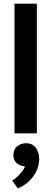

<svg xmlns="http://www.w3.org/2000/svg" viewBox="-20 -727 280 1047"><path d="M59 0V-707H181V0ZM77 300 47 258Q60 250 74 237Q88 224 100 209Q112 194 116 180Q90 179 71.5 163Q53 147 53 119Q53 87 74 70.5Q95 54 122 54Q158 54 176 80Q194 106 194 142Q193 178 176.5 210Q160 242 133.5 265.5Q107 289 77 300Z"/></svg>

Font: Onest SemiBold
Style: Regular
Weight: 600
Designer: Dmitri Voloshin, Andrey Kudryavtsev
Foundry: Dmitri Voloshin, Andrey Kudryavtsev
Version: Version 1.000;gftools[0.9.33]